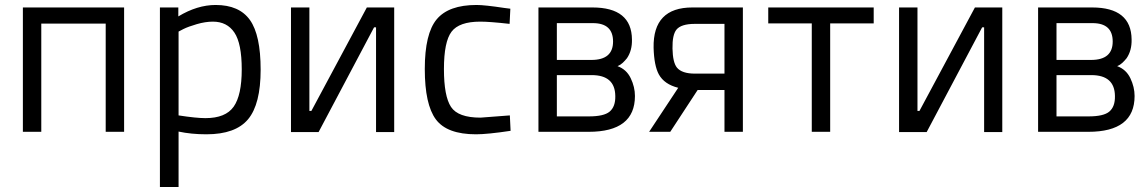

<svg xmlns="http://www.w3.org/2000/svg" viewBox="-20 -530 4612 772"><path d="M72 -500H479V0H405V-435H146V0H72Z M623 222V-500H697V-464Q773 -510 847 -510Q942 -510 985 -449.5Q1028 -389 1028 -250Q1028 -111 977.5 -50.5Q927 10 810 10Q749 10 698 -1V222ZM836 -443Q806 -443 771.5 -433Q737 -423 717 -413L698 -403V-66Q769 -55 806 -55Q887 -55 919.5 -101Q952 -147 952 -251Q952 -355 922.5 -399Q893 -443 836 -443Z M1492 1V-420H1484L1261 1H1150V-500H1224V-84H1232L1455 -500H1565V1Z M1896 -510Q1929 -510 2008 -498L2032 -495L2029 -434Q1949 -443 1911 -443Q1826 -443 1795.5 -402.5Q1765 -362 1765 -252.5Q1765 -143 1793.5 -100Q1822 -57 1912 -57L2030 -66L2033 -4Q1940 10 1894 10Q1777 10 1732.5 -50Q1688 -110 1688 -252.5Q1688 -395 1736 -452.5Q1784 -510 1896 -510Z M2454 -144Q2455 -101 2431 -81Q2408 -62 2348 -62H2219V-228H2359Q2453 -228 2454 -144ZM2445 -363Q2445 -289 2358 -289H2219V-437H2364Q2445 -437 2445 -363ZM2347 0Q2533 0 2533 -144Q2533 -180 2516 -215.5Q2499 -251 2463 -264Q2475 -269 2484 -277.5Q2493 -286 2501 -296Q2522 -327 2521 -371Q2520 -500 2362 -500H2145V0Z M2590 0 2707 -177Q2651 -191 2629 -231Q2610 -266 2608 -338Q2605 -500 2764 -500H2967V0H2893V-168H2785L2675 0ZM2893 -234V-434H2774Q2719 -434 2700 -411Q2683 -390 2684 -335Q2685 -279 2702 -258Q2722 -234 2774 -234Z M3069 -500H3493V-436H3318V0H3244V-436H3069Z M3937 1V-420H3929L3706 1H3595V-500H3669V-84H3677L3900 -500H4010V1Z M4463 -144Q4464 -101 4440 -81Q4417 -62 4357 -62H4228V-228H4368Q4462 -228 4463 -144ZM4454 -363Q4454 -289 4367 -289H4228V-437H4373Q4454 -437 4454 -363ZM4356 0Q4542 0 4542 -144Q4542 -180 4525 -215.5Q4508 -251 4472 -264Q4484 -269 4493 -277.5Q4502 -286 4510 -296Q4531 -327 4530 -371Q4529 -500 4371 -500H4154V0Z"/></svg>

Font: Titillium Web[RUS by Daymarius]
Style: Regular
Weight: 400
Designer: Cyrillization by Daymarius
Foundry: Cyrillization by Daymarius
Version: Version 1.002 September 11, 2018